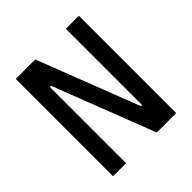

<svg xmlns="http://www.w3.org/2000/svg" viewBox="-187 -836 974 974"><g transform="rotate(-45 300.0 -349.0)"><path d="M387.1 0H526.3V-698.2H432.9V-151.3H424.7L213.1 -698.2H73.5V0H166.9V-546.9H175.4Z"/></g></svg>

Font: Margiela Mono Medium
Style: Regular
Weight: 500
Designer: Mike Abbink, Paul van der Laan, Pieter van Rosmalen
Foundry: Bold Monday
Version: Version 2.003 2021